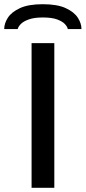

<svg xmlns="http://www.w3.org/2000/svg" viewBox="-42 -892 407 912"><path d="M108 0V-687H216V0ZM-22 -754Q-22 -781 -4.5 -808Q13 -835 53 -853.5Q93 -872 161 -872Q230 -872 270 -853.5Q310 -835 327.5 -808Q345 -781 345 -754H280Q278 -765 266.5 -777.5Q255 -790 230 -799.5Q205 -809 161 -809Q121 -809 95.5 -800Q70 -791 57.5 -778.5Q45 -766 42 -754Z"/></svg>

Font: Archivo Expanded
Style: Regular
Weight: 400
Width: 7
Designer: Hector Gatti
Foundry: Omnibus-Type
Version: Version 2.001